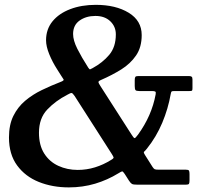

<svg xmlns="http://www.w3.org/2000/svg" viewBox="-20 -782 917 813"><path d="M565.5 -460H779.5Q788 -460 791.5 -457.2Q795 -454.5 795 -445.5V-409Q795 -400 793 -398.2Q791 -396.5 782 -396.5H718.5Q708.5 -396.5 706.5 -394.5Q704.5 -392.5 703 -384.5Q692 -321.5 667 -262Q642 -202.5 602 -152.5Q593.5 -142 590 -139.5Q586.5 -137 595 -124L626 -75Q631 -67.5 635 -65.5Q639 -63.5 652 -63.5H767Q777.5 -63.5 780 -59.8Q782.5 -56 782.5 -45V-18.5Q782.5 -7.5 780.2 -3.8Q778 0 767 0H562Q544.5 0 539 -3Q533.5 -6 526.5 -16.5L508 -45.5Q500.5 -57 496.8 -56.2Q493 -55.5 481 -48Q435.5 -20 382.8 -4.2Q330 11.5 271.5 11.5Q202 11.5 144.5 -11.5Q87 -34.5 52.5 -81.5Q18 -128.5 18 -200Q18 -253.5 36.5 -291Q55 -328.5 86.2 -355Q117.5 -381.5 156.8 -400.5Q196 -419.5 237.5 -435.5Q252 -441 249.2 -445.8Q246.5 -450.5 239 -461.5L221 -490Q202 -519.5 188.5 -552.5Q175 -585.5 175 -611.5Q175 -658 202.2 -691.5Q229.5 -725 277.2 -743.2Q325 -761.5 385.5 -761.5Q470 -761.5 525 -728Q580 -694.5 580 -633.5Q580 -582 556.2 -547.2Q532.5 -512.5 493.8 -488.2Q455 -464 409 -444Q396 -438.5 396.8 -434Q397.5 -429.5 405 -418L535.5 -214.5Q545.5 -198.5 549.2 -197.2Q553 -196 564.5 -212Q622.5 -292 639 -382Q641 -392 637.5 -394.2Q634 -396.5 623 -396.5H570Q557 -396.5 553.8 -400.5Q550.5 -404.5 550.5 -418V-442Q550.5 -452.5 553 -456.2Q555.5 -460 565.5 -460ZM470.5 -636.5Q470.5 -669.5 447 -692Q423.5 -714.5 384 -714.5Q344.5 -714.5 317 -695Q289.5 -675.5 289.5 -638Q289.5 -611 307.5 -575.2Q325.5 -539.5 354 -495Q359 -487.5 361.8 -488.5Q364.5 -489.5 372 -493.5Q414.5 -516.5 442.5 -549.8Q470.5 -583 470.5 -636.5ZM265.5 -381Q215 -355 180 -318Q145 -281 145 -220Q145 -167 167.2 -132Q189.5 -97 227 -79.8Q264.5 -62.5 309 -62.5Q347 -62.5 382.5 -73.5Q418 -84.5 450 -104.5Q462 -111.5 461 -115.5Q460 -119.5 453 -130.5L296 -375.5Q287.5 -388 283 -388.2Q278.5 -388.5 265.5 -381Z"/></svg>

Font: Besley* Narrow Medium
Style: Regular
Weight: 500
Width: 4
Designer: Owen Earl
Foundry: indestructible type*
Version: Version 3.000; ttfautohint (v1.8.3)